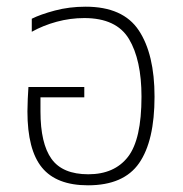

<svg xmlns="http://www.w3.org/2000/svg" viewBox="-20 -545 546 574"><path d="M243 9Q149 9 105.5 -44Q62 -97 62 -212Q62 -228 63 -249.5Q64 -271 65 -285H232V-254H101V-212Q101 -116 134 -70Q167 -24 244 -24Q322 -24 362.5 -76Q403 -128 403 -256Q403 -366 365.5 -428.5Q328 -491 232 -491Q190 -491 149.5 -480Q109 -469 75 -450V-489Q101 -502 144 -513.5Q187 -525 236 -525Q348 -525 395 -454Q442 -383 442 -256Q442 -124 396 -57.5Q350 9 243 9Z"/></svg>

Font: Noto Sans Thai UI SemCond ExtLt
Style: Regular
Weight: 200
Width: 4
Designer: Monotype Design Team
Foundry: Monotype Imaging Inc.
Version: Version 2.000